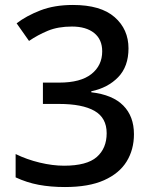

<svg xmlns="http://www.w3.org/2000/svg" viewBox="-20 -744 614 774"><path d="M498 -549Q498 -476 456.5 -433Q415 -390 348 -376V-372Q434 -362 477 -318.5Q520 -275 520 -203Q520 -141 490.5 -93Q461 -45 399.5 -17.5Q338 10 242 10Q184 10 136 1Q88 -8 43 -29V-123Q88 -101 140 -88.5Q192 -76 238 -76Q330 -76 370 -111Q410 -146 410 -207Q410 -269 361 -297Q312 -325 218 -325H153V-411H219Q305 -411 348.5 -445.5Q392 -480 392 -537Q392 -585 359.5 -611Q327 -637 270 -637Q214 -637 173 -620Q132 -603 97 -579L47 -650Q86 -680 142.5 -702Q199 -724 274 -724Q386 -724 442 -675Q498 -626 498 -549Z"/></svg>

Font: Noto Sans Syriac Medium
Style: Regular
Weight: 500
Designer: Patrick Giasson and the Monotype Design Team
Foundry: Monotype Imaging Inc.
Version: Version 3.000; ttfautohint (v1.8.4.7-5d5b)